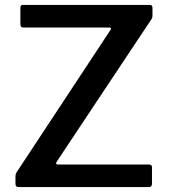

<svg xmlns="http://www.w3.org/2000/svg" viewBox="-20 -762 687 782"><path d="M58 0Q50 0 46.5 -3Q43 -6 43 -14V-42Q43 -51 45.5 -56.5Q48 -62 56 -73L430 -640Q436 -650 424 -650H76Q68 -650 65.5 -653.5Q63 -657 63 -664V-730Q63 -742 73 -742H590Q601 -742 601 -730V-699Q601 -692 599 -687.5Q597 -683 591 -675L210 -102Q207 -97 209.5 -94.5Q212 -92 216 -92H586Q599 -92 599 -81V-13Q599 -8 596 -4Q593 0 585 0H58Z"/></svg>

Font: Libre Franklin Thin Medium
Style: Regular
Weight: 500
Version: Version 3.000